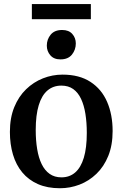

<svg xmlns="http://www.w3.org/2000/svg" viewBox="-20 -940 619 970"><path d="M30 -273.5Q30 -344.5 52 -398.5Q74 -452.5 111.8 -489Q149.5 -525.5 197 -544.2Q244.5 -563 296 -563Q381 -563 437.2 -526.2Q493.5 -489.5 521.2 -425.2Q549 -361 549 -278Q549 -206.5 527 -152.2Q505 -98 467.2 -61.8Q429.5 -25.5 381.8 -7.2Q334 11 283 11Q219 11 171.5 -10Q124 -31 92.5 -69Q61 -107 45.5 -159.2Q30 -211.5 30 -273.5ZM290.5 -44Q331.5 -44 360 -68.8Q388.5 -93.5 403.5 -143.2Q418.5 -193 418.5 -268.5Q418.5 -321 411.5 -364.8Q404.5 -408.5 389.5 -440.5Q374.5 -472.5 350 -490Q325.5 -507.5 290 -507.5Q249 -507.5 220 -483Q191 -458.5 175.8 -408.8Q160.5 -359 160.5 -283Q160.5 -230.5 167.8 -186.8Q175 -143 190.5 -111Q206 -79 230.8 -61.5Q255.5 -44 290.5 -44ZM285 -640Q252 -640 234.2 -660.8Q216.5 -681.5 216.5 -709.5Q216.5 -741 236 -764.8Q255.5 -788.5 293.5 -788.5H294.5Q327.5 -788.5 345.2 -768.5Q363 -748.5 363 -720.5Q363 -688.5 343.5 -664.2Q324 -640 286 -640ZM439 -919.5V-843H141V-919.5Z"/></svg>

Font: Merriweather 36pt SemiBold
Style: Regular
Weight: 600
Version: Version 2.100